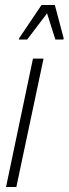

<svg xmlns="http://www.w3.org/2000/svg" viewBox="-20 -743 273 763"><path d="M4 0 111 -510H153L45 0ZM55 -586 56 -591 145 -723H198L233 -591L232 -586H200L167 -690L88 -586Z"/></svg>

Font: Saira ExtraCondensed ExtraLight
Style: Italic
Weight: 250
Width: 2
Italic angle: -12°
Designer: Hector Gatti with collaboration of the Omnibus-Type team
Foundry: Omnibus-Type
Version: Version 1.101